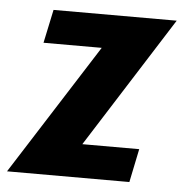

<svg xmlns="http://www.w3.org/2000/svg" viewBox="-71 -539 556 580"><g transform="rotate(5 206.5 -249.0)"><path d="M-29 0 223.5 -396.5H47L68.5 -498H442L190.5 -101.5H363L342 0Z"/></g></svg>

Font: Cabin Condensed
Style: Bold Italic
Weight: 700
Width: 3
Italic angle: -10°
Designer: Pablo Impallari
Foundry: Pablo Impallari. http://www.impallari.com Igino Marini. http://www.ikern.com
Version: Version 3.001; ttfautohint (v1.8.3)